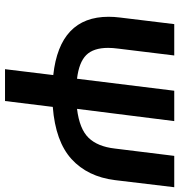

<svg xmlns="http://www.w3.org/2000/svg" viewBox="6 -738 731 784"><g transform="rotate(90 372.0 -345.5)"><path d="M262 0 286 -197Q48 -223 48 -423Q48 -445 51 -469L78 -691H206L178 -462Q175 -439 175 -421Q175 -361 204.5 -331.5Q234 -302 301 -294L350 -691H474L424 -294Q506 -304 542 -341Q578 -378 586 -448L616 -691H744L715 -449Q701 -337 629 -271.5Q557 -206 416 -195L392 0Z"/></g></svg>

Font: Xgbmvzvtohvqztyvzapvmeyoton
Style: Regular
Weight: 500
Italic angle: -8°
Designer: Carrois Corporate & Edenspiekermann
Foundry: Carrois Corporate GbR & Edenspiekermann AG
Version: Version 2.001